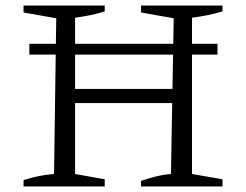

<svg xmlns="http://www.w3.org/2000/svg" viewBox="-20 -673 889 693"><path d="M489 0V-20Q518 -30 544.5 -36.5Q571 -43 597 -45L607 -607L489 -628V-653H783V-632Q758 -624 730.5 -618.5Q703 -613 673 -609V-45L783 -26V0ZM65 0V-23Q93 -32 120.5 -37.5Q148 -43 175 -45L183 -607L65 -628V-653H358V-632Q334 -624 307 -618.5Q280 -613 251 -609V-45L358 -26V0ZM218 -301V-352H640V-301ZM86 -515H765V-476H86Z"/></svg>

Font: Piazzolla Thin Light
Style: Regular
Weight: 300
Version: Version 2.005